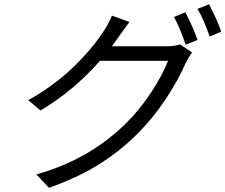

<svg xmlns="http://www.w3.org/2000/svg" viewBox="-20 -823 1067 909"><path d="M509.9 -604H768.8Q808.9 -604 832.4 -612.9L889.2 -574.9Q868.6 -544 858.7 -524.1Q825.3 -446 766.5 -356.9Q707.7 -267.8 634.9 -193.9Q552.6 -110.4 450.8 -46.3Q349.1 17.8 212 66.1L152.3 2.8Q400.6 -66.8 574.2 -236.9Q638.5 -299.4 693.9 -383Q749.3 -466.6 775.6 -535.2H453.5Q326 -390.6 171.5 -300.1L113.6 -349.1Q165.8 -377.1 214.7 -412.3Q263.5 -447.4 300.6 -480.6Q337.7 -513.8 371.3 -550.1Q404.8 -586.3 427.4 -615.1Q449.9 -643.8 468.4 -671.9Q492.5 -707 509.9 -748.9L593 -719.1Q584.5 -708.1 574.4 -694.1Q564.3 -680 553.4 -664.8Q542.6 -649.5 538.7 -644.2Q520.2 -617.9 509.9 -604ZM804 -742.9 857.6 -764.9Q894.9 -692.8 915.1 -633.9L859 -611.2Q832.7 -688.9 804 -742.9ZM915.1 -780.9 969.8 -802.9Q1011.4 -721.9 1027.3 -672.9L972.7 -649.9Q943.2 -734.7 915.1 -780.9Z"/></svg>

Font: Karasuma Gothic
Style: Italic
Weight: 400
Italic angle: -9.39999°
Designer: Rasmus Andersson / Ryoko Nishizuka
Foundry: Genbu
Version: Version 1.00